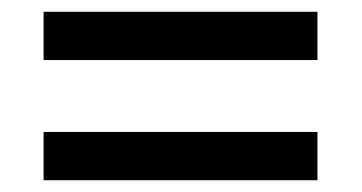

<svg xmlns="http://www.w3.org/2000/svg" viewBox="-20 -515 615 326"><path d="M54 -413V-495H519V-413ZM54 -209V-291H519V-209Z"/></svg>

Font: Noto Sans Khmer Medium
Style: Regular
Weight: 500
Version: Version 2.003